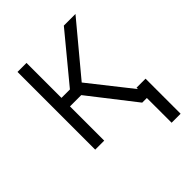

<svg xmlns="http://www.w3.org/2000/svg" viewBox="-202 -662 953 953"><g transform="rotate(-45 274.5 -185.5)"><path d="M83.5 0V-545.5H146.7V-300.1H206L408.7 -545.5H490.4L271.7 -283L446 -62.5V-72.4H509.2V173.7H446V0H413.4L225.9 -240.4H146.7V0Z"/></g></svg>

Font: Inter Light BETA
Style: Regular
Weight: 300
Designer: Rasmus Andersson
Foundry: rsms
Version: Version 3.011;git-f93a4a705